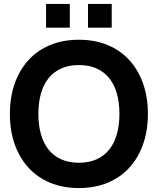

<svg xmlns="http://www.w3.org/2000/svg" viewBox="-20 -936 798 971"><path d="M425 -916H545V-796H425ZM213 -916H333V-796H213ZM379 15Q298 15 233.2 -12Q168.5 -39 123.5 -88.5Q78.5 -138 54.2 -207Q30 -276 30 -360Q30 -444 54.2 -513Q78.5 -582 123.5 -631.5Q168.5 -681 233.2 -708Q298 -735 379 -735Q460 -735 524.8 -708Q589.5 -681 634.5 -631.5Q679.5 -582 703.8 -513Q728 -444 728 -360Q728 -276 703.8 -207Q679.5 -138 634.5 -88.5Q589.5 -39 524.8 -12Q460 15 379 15ZM379 -113Q430.5 -113 469 -130.5Q507.5 -148 533 -180.2Q558.5 -212.5 571.2 -258.2Q584 -304 584 -360Q584 -416.5 571.2 -462Q558.5 -507.5 533 -539.8Q507.5 -572 469 -589.5Q430.5 -607 379 -607Q327.5 -607 289 -589.5Q250.5 -572 225 -539.8Q199.5 -507.5 186.8 -462Q174 -416.5 174 -360Q174 -304 186.8 -258.2Q199.5 -212.5 225 -180.2Q250.5 -148 289 -130.5Q327.5 -113 379 -113Z"/></svg>

Font: Vela Sans ExtBd
Style: Regular
Weight: 800
Designer: Principal design: Mikhail Sharanda - project Manrope.
Design modification: Ravid Balaliev
Foundry: Mikhail Sharanda
Version: Version 1.001